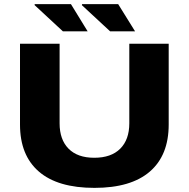

<svg xmlns="http://www.w3.org/2000/svg" viewBox="-20 -899 916 931"><path d="M514 -747 377 -874 378 -879H553L635 -747ZM285 -747 148 -874V-879H324L405 -747ZM438 12Q260 12 168.5 -67Q77 -146 77 -295V-687H269V-301Q269 -222 312.5 -178Q356 -134 437 -134Q519 -134 563 -178Q607 -222 607 -301V-687H798V-295Q798 -146 706.5 -67Q615 12 438 12Z"/></svg>

Font: Archivo SemiExpanded ExtraBold
Style: Regular
Weight: 800
Width: 6
Designer: Hector Gatti
Foundry: Omnibus-Type
Version: Version 2.001; ttfautohint (v1.8.3)